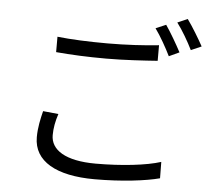

<svg xmlns="http://www.w3.org/2000/svg" viewBox="-58 -907 1116 1006"><g transform="rotate(5 500.0 -403.5)"><path d="M217 -691V-610C296 -603 381 -599 482 -599C574 -599 683 -606 751 -611V-693C679 -685 577 -679 481 -679C381 -679 289 -683 217 -691ZM257 -288 176 -296C166 -256 155 -209 155 -157C155 -31 273 36 476 36C619 36 746 20 817 1L816 -85C741 -61 612 -46 474 -46C314 -46 237 -98 237 -175C237 -212 244 -249 257 -288ZM779 -803 725 -780C753 -742 787 -681 807 -640L861 -665C840 -705 804 -767 779 -803ZM889 -843 836 -820C865 -782 898 -725 919 -682L974 -706C954 -743 916 -806 889 -843Z"/></g></svg>

Font: Noto Sans Mono CJK HK
Style: Regular
Weight: 400
Designer: Ryoko NISHIZUKA 西塚涼子 (kana, bopomofo & ideographs); Paul D. Hunt (Latin, Greek & Cyrillic); Sandoll Communications 산돌커뮤니
Foundry: Adobe
Version: Version 2.004;hotconv 1.0.118;makeotfexe 2.5.65603